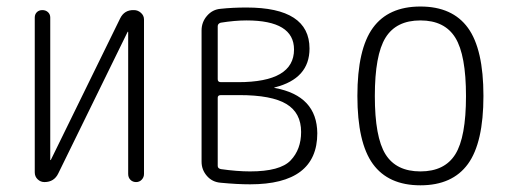

<svg xmlns="http://www.w3.org/2000/svg" viewBox="-20 -550 1540 580"><path d="M114.3 0Q102.5 0 93.8 -8.3Q85 -16.6 85 -29.3V-497.1Q85 -506.8 91.3 -513.2Q97.7 -519.5 107.9 -519.5Q118.2 -519.5 125 -513.2Q131.8 -506.8 131.8 -497.1V-67.4Q131.8 -66.4 132.8 -66.4Q133.8 -66.4 133.8 -67.4L342.8 -494.1Q355.5 -520.5 384.8 -519.5Q396.5 -519.5 405.8 -511.2Q415 -502.9 415 -491.2V-24.4Q415 -14.6 408.2 -7.3Q401.4 0 391.1 0Q380.9 0 374 -6.8Q367.2 -13.7 367.2 -24.4V-453.1Q367.2 -454.1 366.2 -454.1Q365.2 -454.1 365.2 -453.1L156.2 -26.4Q143.6 0 114.3 0Z M637.7 -254.9V-48.8Q637.7 -41 647.5 -39.1Q696.3 -32.2 735.4 -32.2Q826.2 -32.2 857.9 -65.4Q889.6 -98.6 889.6 -151.4Q889.6 -209 845.2 -235.8Q800.8 -262.7 703.1 -262.7H647.5Q637.7 -262.7 637.7 -254.9ZM637.7 -470.7V-310.5Q637.7 -301.8 647.5 -301.8H699.2Q868.2 -301.8 868.2 -400.4Q868.2 -488.3 724.6 -488.3Q689.5 -488.3 646.5 -481.4Q637.7 -478.5 637.7 -470.7ZM646.5 2Q621.1 0 605 -18.6Q588.9 -37.1 588.9 -61.5V-458Q588.9 -483.4 605.5 -502.4Q622.1 -521.5 646.5 -523.4Q682.6 -527.3 724.6 -527.3Q915 -527.3 915 -403.3Q915 -312.5 810.5 -286.1Q808.6 -286.1 808.6 -285.2Q808.6 -284.2 810.5 -284.2Q937.5 -260.7 938.5 -147.5Q938.5 6.8 735.4 6.8Q696.3 6.8 646.5 2Z M1355.5 -436Q1323.2 -488.3 1250 -488.3Q1176.8 -488.3 1144.5 -436Q1112.3 -383.8 1112.3 -259.8Q1112.3 -135.7 1144.5 -84Q1176.8 -32.2 1250 -32.2Q1323.2 -32.2 1355.5 -84Q1387.7 -135.7 1387.7 -259.8Q1387.7 -383.8 1355.5 -436ZM1393.6 -54.7Q1346.7 9.8 1250 9.8Q1153.3 9.8 1106.4 -54.7Q1059.6 -119.1 1059.6 -260.3Q1059.6 -401.4 1106.4 -465.8Q1153.3 -530.3 1250 -530.3Q1346.7 -530.3 1393.6 -465.8Q1440.4 -401.4 1440.4 -260.3Q1440.4 -119.1 1393.6 -54.7Z"/></svg>

Font: Rounded-X Mgen+ 1mn light
Style: Regular
Weight: 200
Designer: [Source Han Sans]
Ryoko NISHIZUKA  (kana & ideographs); Paul D. Hunt (Latin, Greek & Cyrillic); Wenlong ZHANG  (bopomofo
Version: Version 1.059.20150602